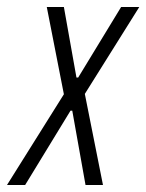

<svg xmlns="http://www.w3.org/2000/svg" viewBox="-58 -530 419 550"><path d="M-38 0 125 -260 76 -510H125L161 -308H166L289 -510H341L185 -261L237 0H187L149 -213H144L14 0Z"/></svg>

Font: Saira Ultra Condensed Light
Style: Italic
Weight: 300
Width: 1
Italic angle: -12°
Designer: Hector Gatti with collaboration of the Omnibus-Type team
Foundry: Omnibus-Type
Version: Version 1.001; ttfautohint (v1.8)